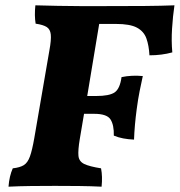

<svg xmlns="http://www.w3.org/2000/svg" viewBox="-20 -699 676 722"><path d="M280 -176Q273 -134 275 -113Q277 -92 296.5 -82.5Q316 -73 360 -66Q366 -35 362 3Q322 1 278 0.5Q234 0 187 0Q141 0 96.5 0.5Q52 1 12 3Q15 -37 28 -66Q55 -69 69.5 -78Q84 -87 92.5 -110.5Q101 -134 109 -180L166 -511Q173 -549 171 -569Q169 -589 155.5 -597.5Q142 -606 114 -610Q109 -640 113 -679Q153 -678 197.5 -677Q242 -676 284 -676Q326 -676 360 -676Q459 -676 522 -676.5Q585 -677 636 -679Q630 -639 627 -591.5Q624 -544 628 -502Q588 -491 542 -491Q540 -528 530.5 -554.5Q521 -581 495 -595Q469 -609 416 -609H353L308 -338H342Q391 -338 411 -351.5Q431 -365 437 -409Q456 -413 476 -414Q496 -415 517 -413Q511 -386 505 -356Q499 -326 494 -288Q486 -228 484 -174Q462 -175 443.5 -178.5Q425 -182 408 -189Q409 -229 395.5 -250Q382 -271 334 -271H296Z"/></svg>

Font: Vollkorn ExtraBold
Style: Italic
Weight: 800
Italic angle: -11°
Designer: Friedrich Althausen
Foundry: Friedrich Althausen
Version: Version 5.000; ttfautohint (v1.8.3)